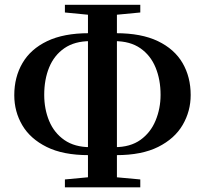

<svg xmlns="http://www.w3.org/2000/svg" viewBox="-20 -778 870 815"><path d="M355.8 -119.5Q247.9 -119.5 178.2 -154.2Q108.5 -188.8 74.6 -246.5Q40.6 -304.3 40.6 -373.9Q40.6 -450.6 75.3 -510.1Q109.9 -569.7 180.2 -603.4Q250.5 -637.1 357.1 -637.1H419.1V-603.4H363.2Q296.9 -603.4 253.3 -573.4Q209.8 -543.3 188.7 -491.9Q167.7 -440.5 167.7 -375.5Q167.7 -315.1 188.7 -264.5Q209.8 -213.9 253.3 -183.6Q296.9 -153.3 363.2 -153.3H419.1V-119.5ZM410.2 -119.5V-153.3H466Q533.1 -153.3 576.3 -184.3Q619.5 -215.4 640.5 -266.5Q661.6 -317.6 661.6 -375.5Q661.6 -439.7 640.5 -491.1Q619.5 -542.6 576.1 -573Q532.6 -603.4 466 -603.4H410.2V-637.1H472.2Q580 -637.1 650.2 -603.4Q720.4 -569.7 754.9 -510.5Q789.4 -451.3 789.4 -374.6Q789.4 -306 755.4 -247.8Q721.5 -189.5 651.6 -154.5Q581.8 -119.5 473.9 -119.5ZM255.5 17.1V-16.3L403.6 -30.2H423.8L575.5 -16.3V17.1ZM403.6 -710.6 255.5 -725V-757.6H575.5V-725L424.8 -710.6ZM353.4 17.1V-757.6H476.3V17.1Z"/></svg>

Font: Noto Serif SC
Style: Regular
Weight: 200
Designer: Ryoko NISHIZUKA 西塚涼子 (kana & ideographs); Frank Grießhammer (Latin, Greek & Cyrillic); Wenlong ZHANG 张文龙 (bopomofo); San
Foundry: Adobe
Version: Version 2.001;hotconv 1.1.0;makeotfexe 2.6.0